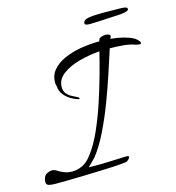

<svg xmlns="http://www.w3.org/2000/svg" viewBox="-106 -794 819 894"><g transform="rotate(-15 303.0 -347.0)"><path d="M52 9Q31 9 19.5 5.5Q8 2 8 -11Q8 -16 9 -21.5Q10 -27 13 -34Q18 -45 30 -50.5Q42 -56 52 -56Q62 -56 70 -51Q84 -41 103 -33.5Q122 -26 143 -26Q167 -26 192 -37.5Q217 -49 239 -80Q269 -119 295 -177.5Q321 -236 342.5 -301Q364 -366 381 -427.5Q398 -489 409 -534Q357 -530 308 -516.5Q259 -503 227.5 -478.5Q196 -454 196 -418Q196 -398 207 -385.5Q218 -373 232.5 -366Q247 -359 256 -354Q263 -350 263 -347Q263 -341 254 -345Q242 -348 223.5 -358.5Q205 -369 190.5 -387Q176 -405 175 -428Q175 -430 173.5 -434Q172 -438 172 -441Q170 -479 191.5 -505Q213 -531 249.5 -547.5Q286 -564 330.5 -571.5Q375 -579 420 -579L424 -589Q426 -594 435.5 -597.5Q445 -601 455 -601Q465 -601 471.5 -598Q478 -595 478 -590Q478 -585 473 -577Q506 -574 533.5 -567Q561 -560 580 -550Q587 -547 596.5 -537.5Q606 -528 606 -522Q606 -517 598 -517Q594 -517 588 -518Q582 -519 574 -522Q555 -529 524.5 -532Q494 -535 459 -535Q444 -489 423.5 -426Q403 -363 377.5 -295.5Q352 -228 322 -166.5Q292 -105 259 -63Q249 -53 239.5 -43Q230 -33 221 -25Q276 -24 321.5 -26Q367 -28 398 -29H404Q415 -29 415 -24Q415 -19 409 -13Q403 -7 399 -5Q394 -3 364.5 -0.5Q335 2 291.5 3.5Q248 5 201 6.5Q154 8 114 8.5Q74 9 52 9ZM400 -668Q375 -668 375 -677Q375 -694 400.5 -698.5Q426 -703 465 -703Q485 -703 508.5 -702.5Q532 -702 555 -702Q566 -702 577 -700Q588 -698 588 -691Q589 -685 580 -681.5Q571 -678 561 -677Q551 -676 548 -675Q525 -674 497 -672.5Q469 -671 443 -669.5Q417 -668 400 -668Z"/></g></svg>

Font: Allura
Style: Regular
Weight: 400
Designer: Robert E. Leuschke
Foundry: Robert E. Leuschke
Version: Version 1.110